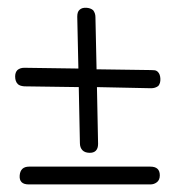

<svg xmlns="http://www.w3.org/2000/svg" viewBox="-20 -538 499 507"><path d="M398 -311Q390 -305 379 -305L236 -308L239 -158Q239 -146 233 -140Q227 -134 215.5 -134.5Q204 -135 198 -141Q191 -148 191 -160L188 -308L44 -310Q32 -311 27 -316Q20 -323 20 -336Q20 -347 26 -353Q33 -359 44 -359L187 -357L184 -494Q184 -507 190 -512Q196 -518 207.5 -517.5Q219 -517 226 -511Q232 -503 232 -493L235 -355L378 -353Q383 -353 388 -352.5Q393 -352 397 -348Q403 -342 403.5 -330Q404 -318 398 -311ZM402 -75Q402 -63 394.5 -57Q387 -51 377 -51H56Q30 -51 32 -75Q34 -98 57 -98H377Q402 -98 402 -75Z"/></svg>

Font: Jura
Style: Regular
Weight: 400
Designer: Ed Merritt
Foundry: Ten by Twenty
Version: Version 1.007